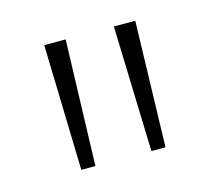

<svg xmlns="http://www.w3.org/2000/svg" viewBox="-52 -775 424 381"><g transform="rotate(-15 159.5 -585.0)"><path d="M110 -714H66L73 -456H102ZM253 -714H209L217 -456H246Z"/></g></svg>

Font: Noto Sans Ethiopic Condensed ExtraLight
Style: Regular
Weight: 200
Width: 3
Designer: Monotype Design Team
Foundry: Monotype Imaging Inc.
Version: Version 2.102